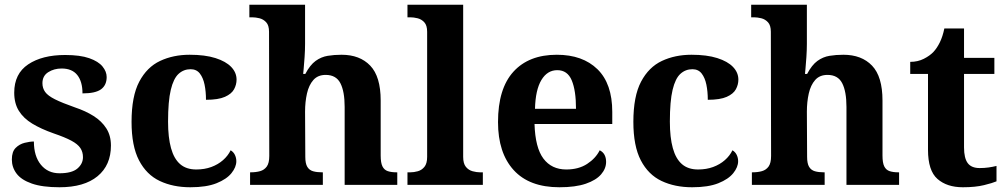

<svg xmlns="http://www.w3.org/2000/svg" viewBox="-20 -780 4244 810"><path d="M231 10Q159 10 114.5 -5.5Q70 -21 50 -47.5Q30 -74 30 -107Q30 -140 46 -156Q62 -172 84 -177.5Q106 -183 123 -183Q123 -121 152.5 -85Q182 -49 231 -49Q283 -49 306.5 -69Q330 -89 330 -117Q330 -139 319 -155.5Q308 -172 281 -186.5Q254 -201 207 -217Q153 -236 116 -258.5Q79 -281 59.5 -312.5Q40 -344 40 -389Q40 -469 99 -508.5Q158 -548 255 -548Q318 -548 356.5 -534.5Q395 -521 412.5 -499.5Q430 -478 430 -455Q430 -421 406.5 -403.5Q383 -386 328 -386Q328 -436 306 -463.5Q284 -491 240 -491Q208 -491 183.5 -475.5Q159 -460 159 -429Q159 -408 170.5 -392Q182 -376 212 -361Q242 -346 296 -327Q341 -312 375 -290.5Q409 -269 428.5 -238.5Q448 -208 448 -166Q448 -83 391.5 -36.5Q335 10 231 10Z M783 10Q710 10 654 -16.5Q598 -43 566.5 -103.5Q535 -164 535 -266Q535 -374 567.5 -435.5Q600 -497 655.5 -523Q711 -549 780 -549Q845 -549 889 -535Q933 -521 955.5 -497.5Q978 -474 978 -444Q978 -423 967.5 -403.5Q957 -384 929 -371.5Q901 -359 849 -359Q849 -394 843 -423Q837 -452 823 -470Q809 -488 784 -488Q755 -488 733.5 -468.5Q712 -449 700.5 -401Q689 -353 689 -267Q689 -200 701.5 -155Q714 -110 740 -87.5Q766 -65 808 -65Q843 -65 871.5 -75.5Q900 -86 921 -104.5Q942 -123 953 -146Q965 -139 971 -126.5Q977 -114 977 -100Q977 -75 956.5 -49.5Q936 -24 893.5 -7Q851 10 783 10Z M1035 0V-53H1037Q1060 -53 1077.5 -58Q1095 -63 1105.5 -77.5Q1116 -92 1116 -122L1115 -646Q1115 -673 1103 -686Q1091 -699 1074.5 -703Q1058 -707 1044 -707H1032V-760H1267V-595Q1267 -569 1265 -539.5Q1263 -510 1261 -489Q1259 -468 1259 -468H1268Q1288 -506 1311.5 -523Q1335 -540 1362.5 -544.5Q1390 -549 1421 -549Q1498 -549 1542 -503Q1586 -457 1586 -356V-124Q1586 -93 1593.5 -78Q1601 -63 1616 -58Q1631 -53 1653 -53H1656V0H1434V-329Q1434 -394 1416 -429Q1398 -464 1354 -464Q1321 -464 1302 -442.5Q1283 -421 1275 -385.5Q1267 -350 1267 -309L1268 -118Q1268 -90 1276.5 -76Q1285 -62 1301 -57.5Q1317 -53 1339 -53H1342V0Z M1699 0V-53H1711Q1726 -53 1742.5 -57.5Q1759 -62 1770.5 -76Q1782 -90 1782 -118V-646Q1782 -673 1770 -686Q1758 -699 1741.5 -703Q1725 -707 1711 -707H1699V-760H1934V-118Q1934 -90 1945.5 -76Q1957 -62 1974 -57.5Q1991 -53 2005 -53H2017V0Z M2340 10Q2213 10 2147 -62.5Q2081 -135 2081 -265Q2081 -406 2146 -477.5Q2211 -549 2329 -549Q2438 -549 2500.5 -488Q2563 -427 2563 -308V-257H2235Q2238 -157 2272.5 -111Q2307 -65 2369 -65Q2421 -65 2457 -88.5Q2493 -112 2510 -146Q2524 -139 2530.5 -126.5Q2537 -114 2537 -97Q2537 -69 2516 -44.5Q2495 -20 2451.5 -5Q2408 10 2340 10ZM2410 -321Q2410 -398 2392 -441Q2374 -484 2331 -484Q2289 -484 2264 -442.5Q2239 -401 2237 -321Z M2900 10Q2827 10 2771 -16.5Q2715 -43 2683.5 -103.5Q2652 -164 2652 -266Q2652 -374 2684.5 -435.5Q2717 -497 2772.5 -523Q2828 -549 2897 -549Q2962 -549 3006 -535Q3050 -521 3072.5 -497.5Q3095 -474 3095 -444Q3095 -423 3084.5 -403.5Q3074 -384 3046 -371.5Q3018 -359 2966 -359Q2966 -394 2960 -423Q2954 -452 2940 -470Q2926 -488 2901 -488Q2872 -488 2850.5 -468.5Q2829 -449 2817.5 -401Q2806 -353 2806 -267Q2806 -200 2818.5 -155Q2831 -110 2857 -87.5Q2883 -65 2925 -65Q2960 -65 2988.5 -75.5Q3017 -86 3038 -104.5Q3059 -123 3070 -146Q3082 -139 3088 -126.5Q3094 -114 3094 -100Q3094 -75 3073.5 -49.5Q3053 -24 3010.5 -7Q2968 10 2900 10Z M3152 0V-53H3154Q3177 -53 3194.5 -58Q3212 -63 3222.5 -77.5Q3233 -92 3233 -122L3232 -646Q3232 -673 3220 -686Q3208 -699 3191.5 -703Q3175 -707 3161 -707H3149V-760H3384V-595Q3384 -569 3382 -539.5Q3380 -510 3378 -489Q3376 -468 3376 -468H3385Q3405 -506 3428.5 -523Q3452 -540 3479.5 -544.5Q3507 -549 3538 -549Q3615 -549 3659 -503Q3703 -457 3703 -356V-124Q3703 -93 3710.5 -78Q3718 -63 3733 -58Q3748 -53 3770 -53H3773V0H3551V-329Q3551 -394 3533 -429Q3515 -464 3471 -464Q3438 -464 3419 -442.5Q3400 -421 3392 -385.5Q3384 -350 3384 -309L3385 -118Q3385 -90 3393.5 -76Q3402 -62 3418 -57.5Q3434 -53 3456 -53H3459V0Z M4042 10Q3975 10 3935 -25Q3895 -60 3895 -148V-468H3820V-519Q3852 -519 3877.5 -532Q3903 -545 3918 -561Q3933 -577 3945 -601.5Q3957 -626 3964 -660H4047V-536H4175V-468H4047V-158Q4047 -113 4062.5 -92Q4078 -71 4113 -71Q4133 -71 4150.5 -73.5Q4168 -76 4184 -80V-15Q4168 -8 4131.5 1Q4095 10 4042 10Z"/></svg>

Font: Noto Serif Armenian
Style: Bold
Weight: 700
Version: Version 2.007